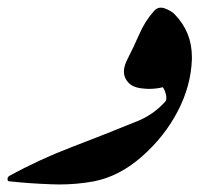

<svg xmlns="http://www.w3.org/2000/svg" viewBox="-20 -490 532 510"><path d="M229.5 -8.3Q184.1 0 137.2 0Q127.4 0 117.2 -0.5Q60.1 -2.4 5.4 -8.3Q0 -8.3 0 -14.2Q0 -19.5 4.4 -22.5Q82 -65.4 169.4 -98.9Q256.8 -132.3 343.3 -167.5Q387.7 -185.1 419.4 -220.7Q421.9 -224.1 421.9 -229.5Q421.9 -233.4 420.9 -238.3Q418 -250.5 412.6 -258.3Q395 -253.9 375.5 -253.9Q368.2 -253.9 360.8 -254.9Q333 -256.8 320.3 -271.5Q309.1 -283.7 309.1 -299.8Q309.1 -314.5 318.4 -332.5Q335 -364.7 350.1 -399.4Q365.2 -434.1 389.2 -460.9Q397 -469.7 407.2 -469.7Q412.1 -469.7 417.5 -467.8Q434.6 -461.4 443.4 -452.6Q489.7 -405.3 489.7 -338.9V-332.5Q487.3 -261.7 451.9 -194.1Q416.5 -126.5 356.7 -74Q296.9 -21.5 229.5 -8.3Z"/></svg>

Font: Aref Ruqaa
Style: Regular
Weight: 400
Designer: Abdullah Aref
Version: Version 1.002